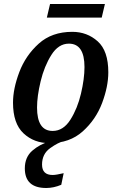

<svg xmlns="http://www.w3.org/2000/svg" viewBox="-20 -705 588 959"><path d="M227 10Q328 10 393.5 -49Q459 -108 490 -190.5Q521 -273 521 -344Q521 -451 468 -498.5Q415 -546 341 -546Q239 -546 173.5 -487Q108 -428 76.5 -345Q45 -262 45 -192Q45 -88 97.5 -39Q150 10 227 10ZM243 -51Q165 -51 165 -168Q165 -224 183 -299Q201 -374 236.5 -430.5Q272 -487 324 -487Q402 -487 402 -370Q402 -312 384.5 -237.5Q367 -163 331.5 -107Q296 -51 243 -51ZM211 234Q248 234 286 218L298 160Q280 164 266.5 166.5Q253 169 243 169Q190 169 190 117Q190 64 230.5 35Q271 6 299 0H231Q179 15 141.5 47.5Q104 80 104 136Q104 234 211 234ZM214 -617 230 -685H504L488 -617Z"/></svg>

Font: Noto Serif SemiCondensed Semi
Style: Italic
Weight: 600
Width: 4
Italic angle: -12°
Designer: Monotype Design Team
Foundry: Monotype Imaging Inc.
Version: Version 1.901